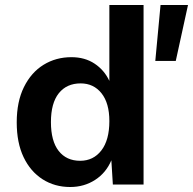

<svg xmlns="http://www.w3.org/2000/svg" viewBox="-20 -739 773 769"><path d="M733 -719 684 -495H602L623 -719ZM261 10Q199 10 150.5 -21Q102 -52 74.5 -109.5Q47 -167 47 -249Q47 -332 76 -390.5Q105 -449 154.5 -479.5Q204 -510 266 -510Q320 -510 359 -484Q398 -458 418 -415V-719H555V0H432L426 -97Q405 -47 361 -18.5Q317 10 261 10ZM301 -95Q354 -95 386 -136.5Q418 -178 418 -254Q418 -326 386.5 -365.5Q355 -405 303 -405Q247 -405 215.5 -365.5Q184 -326 184 -250Q184 -174 215 -134.5Q246 -95 301 -95Z"/></svg>

Font: Work Sans SemiBold
Style: Regular
Weight: 600
Designer: Wei Huang
Foundry: Wei Huang
Version: Version 2.010; ttfautohint (v1.8.3)